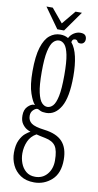

<svg xmlns="http://www.w3.org/2000/svg" viewBox="-100 -700 505 992"><g transform="rotate(10 153.0 -204.0)"><path d="M154.5 249Q111.5 249 82.8 229.8Q54 210.5 39.8 180Q25.5 149.5 25.5 115.5Q25.5 75 37.5 50Q49.5 25 65 12Q80.5 -1 91 -5.5Q84.5 -7 71.2 -14.5Q58 -22 46.8 -38Q35.5 -54 35.5 -81.5Q35.5 -112 52.2 -128.8Q69 -145.5 83 -146Q88.5 -146.5 90 -146Q76.5 -158 61.8 -200.2Q47 -242.5 47 -315.5Q47 -394.5 61.5 -440.8Q76 -487 100.8 -507Q125.5 -527 156.5 -527Q180 -527 198 -516Q207 -533.5 223.2 -543.8Q239.5 -554 256.5 -554Q274.5 -554 282 -546.2Q289.5 -538.5 289.5 -525Q289.5 -514 283 -506.8Q276.5 -499.5 265.5 -499.5Q252.5 -499.5 249 -507.5Q245.5 -515.5 235 -515.5Q221 -515.5 218.5 -498Q239.5 -473 249.5 -428.8Q259.5 -384.5 259.5 -325.5Q259.5 -215.5 230.2 -165.5Q201 -115.5 153.5 -115.5Q133.5 -115.5 122.8 -120.8Q112 -126 110.5 -127Q108.5 -128 106.5 -128Q95.5 -128 84 -116.2Q72.5 -104.5 72.5 -86.5Q72.5 -61.5 91 -47.8Q109.5 -34 159.5 -28Q225 -20 255.2 13Q285.5 46 285.5 107.5Q285.5 178.5 246.2 213.8Q207 249 154.5 249ZM153.5 -147Q170 -147 183.2 -161.2Q196.5 -175.5 204.5 -213.5Q212.5 -251.5 212.5 -323.5Q212.5 -393 204.8 -430.2Q197 -467.5 184 -481.5Q171 -495.5 155.5 -495.5Q139 -495.5 125.2 -481.2Q111.5 -467 103 -429.2Q94.5 -391.5 94.5 -320.5Q94.5 -250 103 -212.5Q111.5 -175 125 -161Q138.5 -147 153.5 -147ZM154.5 219.5Q193.5 219.5 217.5 191.2Q241.5 163 241.5 119.5Q241.5 66.5 225.8 43.5Q210 20.5 171.5 13Q156 10 142.5 7Q129 4 124 2.5Q95 18.5 82 48Q69 77.5 69 111.5Q69 137.5 78.2 162.5Q87.5 187.5 106.5 203.5Q125.5 219.5 154.5 219.5ZM135.5 -551 60 -657H93L153 -585L212.5 -657H246L171 -551Z"/></g></svg>

Font: Imbue 10pt ExtraLight
Style: Regular
Weight: 200
Designer: Tyler Finck
Foundry: Etcetera Type Company
Version: Version 1.102; ttfautohint (v1.8.3)